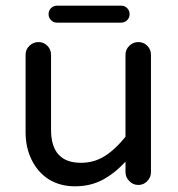

<svg xmlns="http://www.w3.org/2000/svg" viewBox="-20 -654 635 685"><path d="M153.3 -14.6Q114.3 -40 92.8 -84Q71.3 -127.9 71.3 -181.6V-459Q71.3 -477.5 85 -490.7Q98.6 -503.9 117.2 -503.9Q135.7 -503.9 148.9 -490.7Q162.1 -477.5 162.1 -459V-191.4Q162.1 -73.2 268.6 -73.2Q315.4 -73.2 353 -96.7Q390.6 -120.1 427.7 -166V-459Q427.7 -477.5 441.4 -490.7Q455.1 -503.9 473.6 -503.9Q492.2 -503.9 505.4 -490.7Q518.6 -477.5 518.6 -459V-40Q518.6 -21.5 505.4 -7.8Q492.2 5.9 473.6 5.9Q455.1 5.9 441.4 -7.8Q427.7 -21.5 427.7 -40V-77.1Q387.7 -34.2 344.7 -11.7Q301.8 10.7 247.1 10.7Q194.3 10.7 153.3 -14.6ZM153.3 -603.5Q153.3 -616.2 162.1 -625Q170.9 -633.8 183.6 -633.8H412.1Q424.8 -633.8 433.6 -625Q442.4 -616.2 442.4 -603.5Q442.4 -590.8 433.6 -582Q424.8 -573.2 412.1 -573.2H183.6Q170.9 -573.2 162.1 -582Q153.3 -590.8 153.3 -603.5Z"/></svg>

Font: jf-openhuninn-2.1
Style: Regular
Weight: 400
Designer: [Kosugi Maru]
Designed by MOTOYA      

[Varela Round]
Joe Prince (Latin component); Avraham Cornfeld (Hebrew component)
Foundry: justfont Co., Ltd.
Version: 2.1